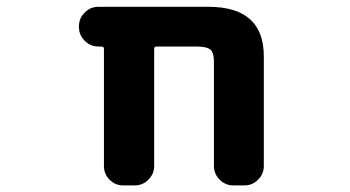

<svg xmlns="http://www.w3.org/2000/svg" viewBox="-20 -569 1040 571"><path d="M673.8 -17.6Q650.4 -17.6 633.3 -34.7Q616.2 -51.8 616.2 -75.2V-384.8Q616.2 -412.1 606.4 -420.9Q594.7 -430.7 564.5 -430.7H445.3Q438.5 -430.7 438.5 -423.8V-75.2Q438.5 -51.8 421.4 -34.7Q404.3 -17.6 380.9 -17.6H346.7Q322.3 -17.6 305.7 -34.7Q289.1 -51.8 289.1 -75.2V-423.8Q289.1 -430.7 281.2 -430.7H272.5Q249 -430.7 231.9 -447.8Q214.8 -464.8 214.8 -488.3V-491.2Q214.8 -514.6 231.9 -531.7Q249 -548.8 272.5 -548.8H599.6Q764.6 -548.8 764.6 -401.4V-75.2Q764.6 -51.8 747.6 -34.7Q730.5 -17.6 707 -17.6Z"/></svg>

Font: Rounded Mgen+ 1m bold
Style: Bold
Weight: 700
Designer: [Source Han Sans]
Ryoko NISHIZUKA  (kana & ideographs); Paul D. Hunt (Latin, Greek & Cyrillic); Wenlong ZHANG  (bopomofo
Version: Version 1.059.20150602